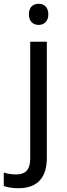

<svg xmlns="http://www.w3.org/2000/svg" viewBox="-75 -757 353 1017"><path d="M78 -681C78 -643 101 -625 130 -625C157 -625 181 -643 181 -681C181 -720 157 -737 130 -737C101 -737 78 -720 78 -681ZM22 240C127 240 173 180 173 80V-536H85V83C85 148 54 167 11 167C-15 167 -35 163 -55 157V228C-37 235 -12 240 22 240Z"/></svg>

Font: Noto Sans EgyptHiero
Style: Regular
Weight: 400
Designer: Monotype Design Team
Foundry: Monotype Imaging Inc.
Version: Version 2.002